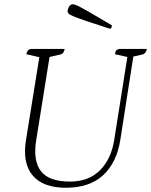

<svg xmlns="http://www.w3.org/2000/svg" viewBox="-20 -871 711 903"><path d="M290 12Q182 12 133.5 -46Q85 -104 102 -211L165 -602L104 -616Q107 -637 125 -641H284Q280 -618 265 -615L213 -603L150 -210Q135 -115 172.5 -66Q210 -17 309 -17Q397 -17 450 -70Q503 -123 517 -212L579 -603L521 -616Q522 -628 526 -633Q530 -638 540 -641H671Q666 -619 651 -615L607 -605L546 -214Q529 -106 465 -47Q401 12 290 12ZM496 -736Q424 -759 383.5 -773Q343 -787 325 -794.5Q307 -802 302.5 -807Q298 -812 298 -818Q298 -828 304.5 -839.5Q311 -851 323 -851Q330 -851 345 -844Q360 -837 397 -816Q434 -795 506 -752Q506 -746 504 -741Q502 -736 496 -736Z"/></svg>

Font: Petrona ExtraLight
Style: Italic
Weight: 200
Italic angle: -9°
Designer: Ringo R. Seeber
Foundry: Ringo R. Seeber
Version: Version 2.001; ttfautohint (v1.8.3)